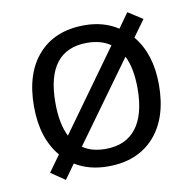

<svg xmlns="http://www.w3.org/2000/svg" viewBox="-67 -593 695 691"><g transform="rotate(-10 280.5 -247.0)"><path d="M508.8 -249Q508.8 -127.4 447.5 -59.1Q386.2 9.3 278.3 9.3Q208.5 9.3 157.7 -22.5L119.6 30.8L67.9 -4.4L110.8 -64Q52.2 -132.8 52.2 -249Q52.2 -370.6 113 -438.2Q173.8 -505.9 281.7 -505.9Q351.6 -505.9 403.8 -471.7L441.9 -525.4L495.1 -491.2L451.2 -430.7Q508.8 -361.8 508.8 -249ZM130.4 -249Q130.4 -171.4 154.3 -125L365.2 -418Q331.1 -441.9 279.3 -441.9Q205.6 -441.9 168 -393.6Q130.4 -345.2 130.4 -249ZM430.7 -249Q430.7 -323.2 407.7 -368.7L196.8 -77.1Q229 -54.2 280.3 -54.2Q354 -54.2 392.3 -103.8Q430.7 -153.3 430.7 -249Z"/></g></svg>

Font: Bpm'online Open Sans
Style: Regular
Weight: 400
Foundry: Ascender Corporation
Version: Version 1.10